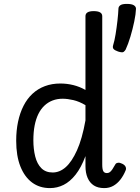

<svg xmlns="http://www.w3.org/2000/svg" viewBox="-20 -947 717 984"><path d="M236 17Q183 17 144.5 -11.5Q106 -40 84.5 -94Q63 -148 63 -226Q63 -278 72.5 -323Q82 -368 100.5 -404.5Q119 -441 146.5 -466.5Q174 -492 210 -505.5Q246 -519 289 -519Q323 -519 355.5 -511Q388 -503 418 -486V-864Q418 -877 428.5 -883.5Q439 -890 460 -890Q482 -890 493 -883.5Q504 -877 504 -864V-104Q504 -79 509.5 -69.5Q515 -60 528 -60Q536 -60 542.5 -64.5Q549 -69 556 -79.5Q563 -90 572 -106Q576 -112 585 -113Q594 -114 606 -108Q619 -102 623.5 -92.5Q628 -83 624 -74Q613 -47 597 -26.5Q581 -6 560.5 5.5Q540 17 514 17Q482 17 461 3.5Q440 -10 429 -35.5Q418 -61 418 -96Q418 -109 418 -121.5Q418 -134 418 -147Q396 -88 367.5 -52Q339 -16 306 0.5Q273 17 236 17ZM151 -228Q151 -183 160.5 -145Q170 -107 192 -85Q214 -63 250 -63Q286 -63 317 -90.5Q348 -118 374.5 -176.5Q401 -235 418 -330V-408Q386 -427 356 -434Q326 -441 301 -441Q273 -441 249.5 -432Q226 -423 207.5 -405.5Q189 -388 176.5 -362.5Q164 -337 157.5 -303.5Q151 -270 151 -228ZM585 -683Q568 -689 562 -696Q556 -703 560 -716Q567 -738 572.5 -772Q578 -806 582 -841.5Q586 -877 587 -902Q587 -913 596.5 -920Q606 -927 630 -927Q655 -927 666 -920Q677 -913 677 -902Q676 -875 668 -836.5Q660 -798 648.5 -759.5Q637 -721 624 -693Q620 -686 613.5 -681Q607 -676 585 -683Z"/></svg>

Font: Playwrite GB S
Style: Regular
Weight: 400
Designer: Veronika Burian, José Scaglione
Foundry: TypeTogether
Version: Version 1.000